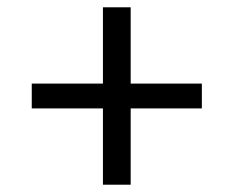

<svg xmlns="http://www.w3.org/2000/svg" viewBox="-20 -568 640 526"><path d="M262 -62V-271H67V-339H262V-548H338V-339H533V-271H338V-62Z"/></svg>

Font: IBM Plex Sans Devanagari
Style: Regular
Weight: 400
Designer: Mike Abbink, Paul van der Laan, Pieter van Rosmalen, Erin McLaughlin
Foundry: Bold Monday
Version: Version 1.1